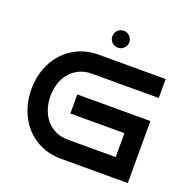

<svg xmlns="http://www.w3.org/2000/svg" viewBox="-125 -832 956 957"><g transform="rotate(20 353.0 -353.5)"><path d="M650.9 0H295.9Q237.8 0 190.4 -21.5Q143.1 -43 109.4 -80.3Q75.7 -117.7 57.4 -168.2Q39.1 -218.8 39.1 -276.9Q39.1 -334.5 57.4 -384.5Q75.7 -434.6 109.4 -471.7Q143.1 -508.8 190.4 -530.3Q237.8 -551.8 295.9 -551.8H650.9V-451.2H295.9Q259.8 -451.2 230.7 -437.5Q201.7 -423.8 181.6 -400.4Q161.6 -377 150.9 -345.2Q140.1 -313.5 140.1 -276.9Q140.1 -239.7 150.9 -207.8Q161.6 -175.8 181.6 -152.1Q201.7 -128.4 230.7 -114.7Q259.8 -101.1 295.9 -101.1H549.8V-228H263.2V-329.1H650.9ZM418 -662.1Q418 -652.8 414.3 -644.5Q410.6 -636.2 404.5 -630.1Q398.4 -624 390.1 -620.6Q381.8 -617.2 373 -617.2Q363.8 -617.2 355.5 -620.6Q347.2 -624 341.1 -630.1Q335 -636.2 331.5 -644.5Q328.1 -652.8 328.1 -662.1Q328.1 -670.9 331.5 -679.2Q335 -687.5 341.1 -693.6Q347.2 -699.7 355.5 -703.4Q363.8 -707 373 -707Q381.8 -707 390.1 -703.4Q398.4 -699.7 404.5 -693.6Q410.6 -687.5 414.3 -679.2Q418 -670.9 418 -662.1Z"/></g></svg>

Font: Bruno Ace SC
Style: Regular
Weight: 400
Designer: Astigmatic (AOETI)
Foundry: Astigmatic (AOETI)
Version: Version 1.000